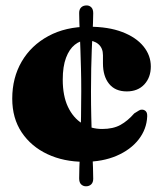

<svg xmlns="http://www.w3.org/2000/svg" viewBox="-20 -582 588 690"><path d="M307 -254Q307 -204 308 -163.2Q309 -122.5 310 -88.8Q311 -55 312.2 -28Q313.5 -1 314.2 20.8Q315 42.5 315 60.5Q315 73.5 307.8 80.5Q300.5 87.5 289 87.5Q279 87.5 271.8 80.8Q264.5 74 264.5 59Q264.5 42 265.2 20.5Q266 -1 267.2 -27.8Q268.5 -54.5 269.5 -88.2Q270.5 -122 271.2 -163Q272 -204 272 -254Q272 -299 271 -335.8Q270 -372.5 269 -402.8Q268 -433 267 -457.2Q266 -481.5 265.2 -501Q264.5 -520.5 264.5 -535.5Q264.5 -548.5 271.8 -555.5Q279 -562.5 291.5 -562.5Q301 -562.5 308 -555.8Q315 -549 315 -534.5Q315 -519 314.2 -499.8Q313.5 -480.5 312.2 -456.5Q311 -432.5 309.8 -402.5Q308.5 -372.5 307.8 -335.8Q307 -299 307 -254ZM522 -343Q522 -304 498.8 -278.8Q475.5 -253.5 435.5 -253.5Q394 -253.5 372 -280.8Q350 -308 350 -354.5V-383.5Q350 -409 334 -423Q318 -437 291 -437Q268.5 -437 248.8 -421.2Q229 -405.5 217.2 -374.2Q205.5 -343 205.5 -296Q205.5 -237.5 224.2 -198Q243 -158.5 275 -138.5Q307 -118.5 347 -118.5Q386.5 -118.5 412.8 -133Q439 -147.5 462.5 -174.5Q474 -182 479.8 -185.2Q485.5 -188.5 491 -188Q499 -187.5 504.2 -182Q509.5 -176.5 509 -163.5Q507 -117.5 478 -80.5Q449 -43.5 398.8 -22Q348.5 -0.5 283 -0.5Q209 -0.5 150.5 -28Q92 -55.5 58 -106.2Q24 -157 24 -227.5Q24 -302.5 58 -360.8Q92 -419 154 -452.5Q216 -486 299 -486Q369.5 -486 419.2 -467Q469 -448 495.5 -415.5Q522 -383 522 -343Z"/></svg>

Font: Fraunces Black
Style: Regular
Weight: 900
Version: Version 1.000;[b76b70a41]